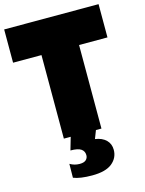

<svg xmlns="http://www.w3.org/2000/svg" viewBox="-137 -780 840 1110"><g transform="rotate(-15 282.5 -225.5)"><path d="M362 0 343 49Q385 55 408.5 78Q432 101 432 137Q432 185 393.5 216.5Q355 248 274 248Q202 248 162 232L163 149Q190 165 221 165Q247 165 259 154Q271 143 271 126Q271 102 252.5 89Q234 76 189 76L211 0H170V-500H0V-699H565V-500H395V0Z"/></g></svg>

Font: Readiness Black
Style: Regular
Weight: 900
Designer: Katatrad Team
Foundry: CadsonDemak
Version: Version 1.00;April 23, 2019;FontCreator 11.5.0.2425 64-bit; 